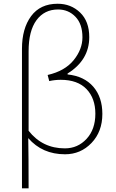

<svg xmlns="http://www.w3.org/2000/svg" viewBox="-20 -827 632 1045"><path d="M135.7 -547.9V-115.2Q210.9 -19.5 333 -19.5Q403.3 -19.5 451.2 -71.3Q499 -123 499 -208Q499 -292 450.7 -342.3Q402.3 -392.6 310.5 -392.6Q278.3 -392.6 248 -385.7L239.3 -418.9Q333 -440.4 380.9 -499.5Q428.7 -558.6 428.7 -624Q428.7 -696.3 390.6 -735.8Q352.5 -775.4 295.9 -775.4Q221.7 -775.4 178.7 -717.3Q135.7 -659.2 135.7 -547.9ZM99.6 198.2V-561.5Q99.6 -671.9 149.4 -739.3Q199.2 -806.6 293.9 -806.6Q366.2 -806.6 416 -758.8Q465.8 -710.9 465.8 -625Q465.8 -500 347.7 -426.8V-421.9Q438.5 -412.1 487.8 -355Q537.1 -297.9 537.1 -207Q537.1 -110.4 478 -48.8Q418.9 12.7 334 12.7Q210 12.7 133.8 -75.2Q135.7 17.6 135.7 198.2Z"/></svg>

Font: Gen Shin Gothic ExtraLight
Style: Regular
Weight: 100
Designer: [Source Han Sans]
Ryoko NISHIZUKA  (kana & ideographs); Paul D. Hunt (Latin, Greek & Cyrillic); Wenlong ZHANG  (bopomofo
Version: Version 1.002.20150607